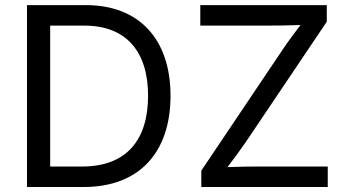

<svg xmlns="http://www.w3.org/2000/svg" viewBox="-20 -748 1391 768"><path d="M314.9 0C536.6 0 662.1 -137.7 662.1 -365.2C662.1 -590.8 536.6 -727.5 324.2 -727.5H87.9V0ZM785.2 0H1291V-82H1034.2C985.8 -82 938 -81.5 890.1 -79.6C916.5 -114.3 942.9 -149.9 966.8 -185.1L1287.1 -661.1V-727.5H781.2V-645.5H1036.6C1085 -645.5 1133.8 -646 1182.1 -647.9C1157.2 -615.2 1132.3 -582 1110.4 -549.3L785.2 -65.4ZM180.7 -82V-645.5H317.9C486.3 -645.5 572.3 -540 572.3 -365.2C572.3 -188.5 486.3 -82 309.1 -82Z"/></svg>

Font: Raveo
Style: Regular
Weight: 400
Designer: Jakub Foglar, Rasmus Andersson (Inter)
Foundry: Jakubfoglar.com
Version: Version 1.100;Glyphs 3.2.3 (3260)